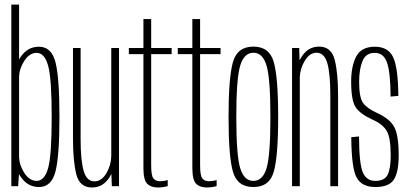

<svg xmlns="http://www.w3.org/2000/svg" viewBox="-20 -805 1775 830"><path d="M29 0V-785H62.5V-548Q68 -558.5 76.5 -568.5Q104.5 -603 148.5 -603Q202.5 -603 219.8 -536.2Q237 -469.5 237 -299.5Q237 -130.5 219.8 -63.5Q202.5 3.5 148.5 3.5Q104.5 3.5 76.5 -31.5Q68 -42 62 -52.5L58.5 0ZM62.5 -474.5V-125.5Q63.5 -91.5 84.5 -58.5Q107 -23 138.5 -23Q172.5 -23 188 -78.2Q203.5 -133.5 203.5 -299.5Q203.5 -466 188 -521.2Q172.5 -576.5 138.5 -576.5Q107 -576.5 84.5 -541Q63.5 -508 62.5 -474.5Z M463.5 0 461.5 -53.5Q456.5 -42.5 449 -32.5Q422.5 5.5 377.5 5.5Q324.5 5.5 310 -51Q295.5 -107.5 295.5 -208V-597.5H328.5V-205Q328.5 -110.5 341.8 -65.8Q355 -21 388.5 -21Q419.5 -21 440.5 -57Q460.5 -91.5 461 -131V-597.5H494.5V0Z M662 5.5Q632.5 5.5 616.2 -10.8Q600 -27 600 -79V-571H537V-597.5H600V-722.5H633.5V-597.5H722V-571H633.5V-90.5Q633.5 -46.5 643 -34Q652.5 -21.5 672.5 -21.5Q688.5 -21.5 705 -26.5V-0.5Q683.5 5.5 662 5.5Z M873.5 5.5Q844 5.5 827.8 -10.8Q811.5 -27 811.5 -79V-571H748.5V-597.5H811.5V-722.5H845V-597.5H933.5V-571H845V-90.5Q845 -46.5 854.5 -34Q864 -21.5 884 -21.5Q900 -21.5 916.5 -26.5V-0.5Q895 5.5 873.5 5.5Z M1075.5 3.5Q1006 3.5 987 -62.5Q968 -128.5 968 -299.5Q968 -470 987 -536.8Q1006 -603.5 1075.5 -603.5Q1144.5 -603.5 1163.5 -536.8Q1182.5 -470 1182.5 -299.5Q1182.5 -128.5 1163.5 -62.5Q1144.5 3.5 1075.5 3.5ZM1075.5 -23Q1116 -23 1132.5 -78.5Q1149 -134 1149 -299Q1149 -464.5 1132.5 -520.8Q1116 -577 1075.5 -577Q1035 -577 1018.2 -520.8Q1001.5 -464.5 1001.5 -299Q1001.5 -134 1018.2 -78.5Q1035 -23 1075.5 -23Z M1242.5 0V-597.5H1273.5L1275 -544Q1280.5 -555 1287.5 -565Q1314.5 -603.5 1359.5 -603.5Q1412 -603.5 1426.8 -546.8Q1441.5 -490 1441.5 -389.5V0H1408V-392.5Q1408 -487 1395 -532Q1382 -577 1348.5 -577Q1317.5 -577 1296.5 -540.5Q1278 -509 1276 -473V0Z M1602.5 3.5Q1545.5 3.5 1522.5 -36Q1499.5 -75.5 1498.5 -212L1532 -215Q1532.5 -95.5 1548.8 -59.2Q1565 -23 1602 -23Q1642.5 -23 1655.8 -49.5Q1669 -76 1669 -133.5Q1669 -209.5 1651.8 -239Q1634.5 -268.5 1589 -288.5Q1537.5 -312 1517.8 -341Q1498 -370 1498 -452.5Q1498 -519 1520 -561Q1542 -603 1600.5 -603Q1658.5 -603 1679.8 -557.2Q1701 -511.5 1702 -390.5L1668.5 -387.5Q1668 -491.5 1653.2 -534Q1638.5 -576.5 1600 -576.5Q1561.5 -576.5 1547 -541Q1532.5 -505.5 1532.5 -451Q1532.5 -382.5 1550.2 -359Q1568 -335.5 1611.5 -316Q1665 -291.5 1684.2 -256Q1703.5 -220.5 1703.5 -133.5Q1703.5 -61 1682.8 -28.8Q1662 3.5 1602.5 3.5Z"/></svg>

Font: Anybody Condensed ExtraLight
Style: Regular
Weight: 200
Width: 3
Designer: Tyler Finck
Foundry: Etcetera Type Company
Version: Version 1.010; ttfautohint (v1.8.3) -l 8 -r 50 -G 200 -x 14 